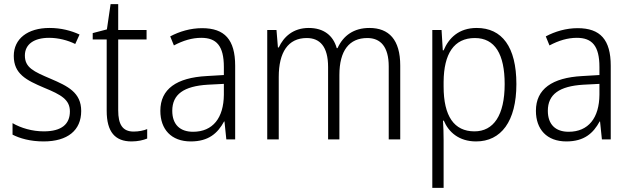

<svg xmlns="http://www.w3.org/2000/svg" viewBox="-20 -678 3067 934"><path d="M375 -138C375 -228 310 -259 226 -295C144 -330 101 -349 101 -408C101 -463 146 -494 219 -494C264 -494 310 -482 346 -464L367 -510C326 -529 277 -542 221 -542C114 -542 47 -489 47 -406C47 -318 108 -288 195 -251C278 -217 320 -193 320 -136C320 -75 281 -39 193 -39C137 -39 82 -55 41 -79V-23C76 -5 127 10 192 10C309 10 375 -44 375 -138Z M630 -38C576 -38 555 -73 555 -141V-486H693V-532H555V-658H518L500 -535L431 -517V-486H499V-139C499 -36 540 10 620 10C650 10 676 4 696 -4V-50C679 -43 655 -38 630 -38Z M963 -541C907 -541 853 -525 808 -501L826 -457C871 -481 915 -494 959 -494C1033 -494 1069 -455 1069 -352V-313L985 -308C839 -300 760 -245 760 -139C760 -49 813 10 908 10C995 10 1039 -30 1070 -87H1072L1081 0H1124V-358C1124 -485 1073 -541 963 -541ZM991 -266 1069 -270V-217C1068 -105 1016 -37 919 -37C856 -37 818 -72 818 -139C818 -219 874 -259 991 -266Z M1777 -542C1701 -542 1650 -505 1622 -444H1618C1601 -505 1555 -542 1482 -542C1406 -542 1360 -499 1336 -447H1332L1325 -532H1280V0H1336V-304C1336 -423 1381 -493 1472 -493C1536 -493 1576 -452 1576 -352V0H1631V-313C1631 -432 1679 -493 1767 -493C1831 -493 1871 -451 1871 -355V0H1927V-359C1927 -485 1872 -542 1777 -542Z M2299 -542C2212 -542 2163 -493 2138 -433H2134L2128 -532H2083V236H2138V4C2138 -26 2137 -62 2135 -91H2139C2162 -36 2212 10 2296 10C2417 10 2492 -87 2492 -269C2492 -450 2422 -542 2299 -542ZM2290 -493C2388 -493 2435 -414 2435 -269C2435 -117 2381 -39 2288 -39C2189 -39 2138 -113 2138 -257V-280C2139 -416 2188 -493 2290 -493Z M2790 -541C2734 -541 2680 -525 2635 -501L2653 -457C2698 -481 2742 -494 2786 -494C2860 -494 2896 -455 2896 -352V-313L2812 -308C2666 -300 2587 -245 2587 -139C2587 -49 2640 10 2735 10C2822 10 2866 -30 2897 -87H2899L2908 0H2951V-358C2951 -485 2900 -541 2790 -541ZM2818 -266 2896 -270V-217C2895 -105 2843 -37 2746 -37C2683 -37 2645 -72 2645 -139C2645 -219 2701 -259 2818 -266Z"/></svg>

Font: Noto Sans Devanagari SemiCondensed Light
Style: Regular
Weight: 300
Width: 4
Designer: Jelle Bosma - Monotype Design Team
Foundry: Monotype Imaging Inc.
Version: Version 2.004